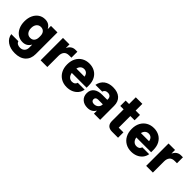

<svg xmlns="http://www.w3.org/2000/svg" viewBox="158 -1737 3033 3033"><g transform="rotate(45 1675.0 -220.0)"><path d="M287.5 210Q184.2 210 116.3 162.5Q48.3 115 36.7 35H195Q202.5 60.8 226.2 75.4Q250 90 284.2 90Q331.7 90 360 61.2Q388.3 32.5 388.3 -15.8V-78.3H385Q341.7 0 250 0Q188.3 0 140.8 -32.5Q93.3 -65 66.7 -122.5Q40 -180 40 -255Q40 -330.8 66.7 -387.9Q93.3 -445 140.8 -477.5Q188.3 -510 250 -510Q344.2 -510 385 -431.7H388.3V-500H533.3V-15.8Q533.3 90 468.3 150Q403.3 210 287.5 210ZM290 -133.3Q334.2 -133.3 358.8 -162.9Q383.3 -192.5 383.3 -243.3V-268.3Q383.3 -318.3 358.3 -347.5Q333.3 -376.7 290 -376.7Q244.2 -376.7 217.1 -343.8Q190 -310.8 190 -255Q190 -199.2 217.1 -166.2Q244.2 -133.3 290 -133.3Z M656.7 0V-500H801.7V-423.3H805Q821.7 -461.7 853.8 -484.2Q885.8 -506.7 929.2 -506.7H971.7V-373.3H922.5Q860.8 -373.3 833.8 -339.2Q806.7 -305 806.7 -250V0Z M1245.8 10Q1173.3 10 1117.5 -22.1Q1061.7 -54.2 1030 -112.9Q998.3 -171.7 998.3 -251.7Q998.3 -330.8 1029.2 -388.8Q1060 -446.7 1114.6 -478.3Q1169.2 -510 1240.8 -510Q1307.5 -510 1360.8 -480.8Q1414.2 -451.7 1445.4 -395Q1476.7 -338.3 1476.7 -256.7V-207.5H1145.8Q1154.2 -160 1180.4 -135Q1206.7 -110 1245 -110Q1307.5 -110 1323.3 -164.2H1476.7Q1467.5 -110 1435 -70.8Q1402.5 -31.7 1353.8 -10.8Q1305 10 1245.8 10ZM1148.3 -307.5H1330Q1323.3 -349.2 1299.6 -369.6Q1275.8 -390 1241.7 -390Q1207.5 -390 1182.9 -369.2Q1158.3 -348.3 1148.3 -307.5Z M1709.2 9.2Q1631.7 9.2 1585 -34.2Q1538.3 -77.5 1538.3 -148.3Q1538.3 -222.5 1589.2 -262.9Q1640 -303.3 1731.7 -303.3H1843.3V-321.7Q1843.3 -353.3 1823.8 -371.7Q1804.2 -390 1770 -390Q1709.2 -390 1695 -338.3H1543.3Q1560 -421.7 1618.3 -465.8Q1676.7 -510 1769.2 -510Q1872.5 -510 1929.6 -458.3Q1986.7 -406.7 1986.7 -312.5V0H1848.3V-64.2H1845Q1804.2 9.2 1709.2 9.2ZM1741.7 -105.8Q1785.8 -105.8 1814.6 -132.9Q1843.3 -160 1843.3 -200.8V-203.3H1738.3Q1711.7 -203.3 1696.7 -190.4Q1681.7 -177.5 1681.7 -155.8Q1681.7 -132.5 1697.9 -119.2Q1714.2 -105.8 1741.7 -105.8Z M2251.7 0Q2194.2 0 2162.9 -29.6Q2131.7 -59.2 2131.7 -120V-380H2056.7V-500H2133.3V-650H2280V-500H2376.7V-380H2281.7V-120H2386.7V0Z M2687.5 10Q2615 10 2559.2 -22.1Q2503.3 -54.2 2471.7 -112.9Q2440 -171.7 2440 -251.7Q2440 -330.8 2470.8 -388.8Q2501.7 -446.7 2556.2 -478.3Q2610.8 -510 2682.5 -510Q2749.2 -510 2802.5 -480.8Q2855.8 -451.7 2887.1 -395Q2918.3 -338.3 2918.3 -256.7V-207.5H2587.5Q2595.8 -160 2622.1 -135Q2648.3 -110 2686.7 -110Q2749.2 -110 2765 -164.2H2918.3Q2909.2 -110 2876.7 -70.8Q2844.2 -31.7 2795.4 -10.8Q2746.7 10 2687.5 10ZM2590 -307.5H2771.7Q2765 -349.2 2741.2 -369.6Q2717.5 -390 2683.3 -390Q2649.2 -390 2624.6 -369.2Q2600 -348.3 2590 -307.5Z M3015 0V-500H3160V-423.3H3163.3Q3180 -461.7 3212.1 -484.2Q3244.2 -506.7 3287.5 -506.7H3330V-373.3H3280.8Q3219.2 -373.3 3192.1 -339.2Q3165 -305 3165 -250V0Z"/></g></svg>

Font: Funnel Sans ExtraBold
Style: Regular
Weight: 800
Version: Version 1.000; Beta; Release 5; Build 24; ttfautohint (v1.8.